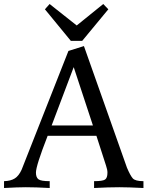

<svg xmlns="http://www.w3.org/2000/svg" viewBox="-30 -941 738 961"><path d="M688 0Q611.3 -3.9 567.4 -3.9Q512.7 -3.9 440.9 0V-34.2Q483.4 -34.2 495.6 -42.2Q507.8 -50.3 507.8 -77.1Q507.8 -91.8 500.5 -112.8L452.6 -261.2H208.5Q149.9 -111.3 149.9 -77.1Q149.9 -53.2 162.4 -43.7Q174.8 -34.2 218.8 -34.2V0Q148.9 -3.9 99.1 -3.9Q59.1 -3.9 -9.8 0V-34.2Q23.9 -35.2 43.9 -47.9Q64 -60.5 78.1 -91.3L312.5 -686L390.1 -710.4L605.5 -101.6Q622.1 -62.5 634.5 -48.3Q647 -34.2 688 -34.2ZM435.1 -313 338.9 -605 228.5 -313ZM381.3 -736.3H324.7L194.8 -894.5L218.3 -920.9L354 -813.5L486.8 -920.9L512.2 -894.5Z"/></svg>

Font: Almanac
Style: Regular
Weight: 400
Designer: Eden's Almanac
Version: Version 3.501;March 28, 2021;FontCreator 13.0.0.2683 64-bit